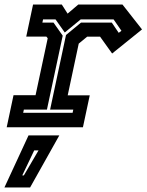

<svg xmlns="http://www.w3.org/2000/svg" viewBox="-32 -560 646 845"><path d="M-2.5 0 27.5 -141H124.5L178 -391.5L172 -399H83.5L113.5 -540H240L265.5 -500L312.5 -540H507L593 -430.5L461.5 -324.5L408.5 -398.5H351.5L314.5 -368L266 -140.5H363L333 0ZM70 -63.5H287.5L290.5 -77.5H188.5L258.5 -406L324.5 -460.5H460L490.5 -415.5L502.5 -424.5L468 -474.5H323L253 -417L212.5 -474.5H157.5L154.5 -460.5H203.5L244 -403L174.5 -77.5H73ZM-12.5 265 93.5 36H229L100.5 265ZM66 212H73L137.5 102H118.5Z"/></svg>

Font: Tourney
Style: Bold Italic
Weight: 700
Italic angle: -12°
Version: Version 1.015